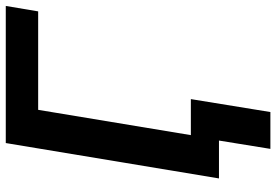

<svg xmlns="http://www.w3.org/2000/svg" viewBox="-164 -603 943 655"><g transform="rotate(-90 307.5 -275.5)"><path d="M614.7 -727.3H147L26.3 0H155.5L127.1 175.4H252.8L296.9 -95.9H174L260.3 -616.8H596.2Z"/></g></svg>

Font: Margiela Sans Semi Bold
Style: Italic
Weight: 600
Italic angle: -9.39999°
Designer: Stefan Endress, Andreas Faust
Version: Version 1.100;FEAKit 1.0